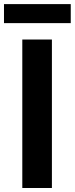

<svg xmlns="http://www.w3.org/2000/svg" viewBox="-20 -938 373 958"><path d="M91.3 0V-740.8H239V0ZM-0.1 -822.6V-917.5H333V-822.6Z"/></svg>

Font: Noto Sans JP
Style: Regular
Weight: 100
Designer: Ryoko NISHIZUKA 西塚涼子 (kana, bopomofo & ideographs); Paul D. Hunt (Latin, Greek & Cyrillic); Sandoll Communications 산돌커뮤니
Foundry: Adobe
Version: Version 2.004;hotconv 1.0.118;makeotfexe 2.5.65603